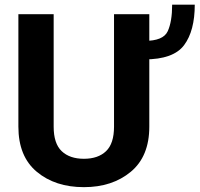

<svg xmlns="http://www.w3.org/2000/svg" viewBox="-20 -770 832 800"><path d="M697.3 -750.5H791.5Q791.5 -641.6 747.1 -582Q702.6 -522.5 582 -522.5V-599.6Q660.2 -599.6 678.7 -639.6Q697.3 -679.7 697.3 -750.5ZM455.1 -710.9H602.1V-242.2Q602.1 -118.2 524.9 -54.2Q447.8 9.8 329.6 9.8Q210 9.8 133.3 -54.2Q56.6 -118.2 56.6 -242.2V-710.9H203.6V-242.2Q203.6 -171.9 237.1 -140.1Q270.5 -108.4 329.6 -108.4Q388.7 -108.4 421.9 -140.1Q455.1 -171.9 455.1 -242.2Z"/></svg>

Font: RobotoDEMO
Style: Regular
Weight: 400
Designer: Christian Robertson
Foundry: Google
Version: Version 2.136